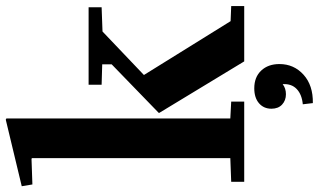

<svg xmlns="http://www.w3.org/2000/svg" viewBox="-240 -612 1078 649"><g transform="rotate(-90 298.5 -287.0)"><path d="M219 -806 223 -804V-47L280 -44V0H9V-44L89 -47V-717L87 -719L0 -716L-6 -752ZM242 -289 406 -448V-480L337 -482V-526H599V-482L517 -479L370 -339L552 -46L603 -44V0H416L242 -287ZM339 130Q325 141 305 141Q284 141 270 128Q256 115 256 92Q256 66 274.5 50Q293 34 325 34Q363 34 385 57.5Q407 81 407 119Q407 168 371 200.5Q335 233 275 232L271 198Q304 195 322.5 177.5Q341 160 339 130Z"/></g></svg>

Font: Minipax
Style: Bold
Weight: 600
Designer: Raphaël Ronot, Igor Stepanchenko (Cyrillic)
Foundry: steppetype
Version: Version 1.002